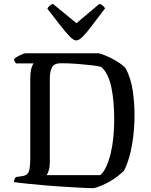

<svg xmlns="http://www.w3.org/2000/svg" viewBox="-20 -982 789 1002"><path d="M470 0Q442 0 398.5 -2.5Q355 -5 305 -8Q255 -11 206 -15.5Q157 -20 116.5 -24Q76 -28 53 -32Q53 -40 56 -47Q59 -54 63 -58L90 -62Q110 -64 120 -72Q130 -80 134 -100Q138 -120 138 -158V-572Q138 -599 141.5 -615.5Q145 -632 149.5 -641Q154 -650 156 -651H64Q60 -655 57 -661Q54 -667 53 -673Q58 -679 70 -686Q82 -693 94.5 -698.5Q107 -704 113 -704H495Q511 -700 530.5 -692Q550 -684 570.5 -673Q591 -662 608 -650Q625 -638 635 -627Q663 -575 672.5 -510.5Q682 -446 682 -384Q682 -323 675 -267Q668 -211 655.5 -166Q643 -121 627 -91Q613 -77 593.5 -62Q574 -47 552 -34.5Q530 -22 508.5 -13Q487 -4 470 0ZM223 -68H503Q521 -83 534.5 -112.5Q548 -142 557.5 -181Q567 -220 571.5 -265Q576 -310 576 -355Q576 -403 572.5 -445.5Q569 -488 561.5 -524.5Q554 -561 540.5 -589Q527 -617 508 -633Q489 -638 454 -642Q419 -646 378.5 -649Q338 -652 299 -652Q263 -652 251.5 -631Q240 -610 240 -573V-134Q240 -111 234.5 -93Q229 -75 223 -68ZM378 -771Q364 -771 343.5 -792Q323 -813 294 -850.5Q265 -888 227 -937Q231 -945 239 -952Q247 -959 256 -962L379 -861L499 -962Q508 -959 516.5 -952.5Q525 -946 528 -938Q489 -887 460.5 -849Q432 -811 412 -791Q392 -771 378 -771Z"/></svg>

Font: Texturina Medium 12pt
Style: Regular
Weight: 400
Version: Version 1.002